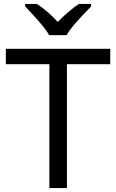

<svg xmlns="http://www.w3.org/2000/svg" viewBox="-20 -964 596 984"><path d="M323 0H233V-635H10V-714H545V-635H323ZM232 -784Q219 -807 197 -833.5Q175 -860 151 -886Q127 -912 109 -931V-944H169Q195 -927 223 -903Q251 -879 276 -852Q303 -879 331 -903Q359 -927 385 -944H447V-931Q428 -912 403.5 -886Q379 -860 356.5 -833.5Q334 -807 322 -784Z"/></svg>

Font: Noto Sans Hatran
Style: Regular
Weight: 400
Designer: Monotype Design Team
Foundry: Monotype Imaging Inc.
Version: Version 2.001; ttfautohint (v1.8.4.7-5d5b)